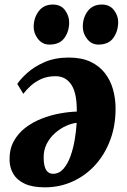

<svg xmlns="http://www.w3.org/2000/svg" viewBox="-20 -807 557 844"><path d="M56 -438Q69.5 -459 99.5 -486.2Q129.5 -513.5 175.5 -533.8Q221.5 -554 282.5 -554Q338.5 -554 377.8 -535.5Q417 -517 441.2 -485.5Q465.5 -454 476.5 -414.8Q487.5 -375.5 488 -335Q489 -258.5 465.5 -194.2Q442 -130 399.8 -83Q357.5 -36 300.5 -9.8Q243.5 16.5 177 16.5Q123 16.5 89 0.8Q55 -15 39 -41.8Q23 -68.5 22 -102Q21 -150 40 -185.2Q59 -220.5 91.2 -245.2Q123.5 -270 163 -285.5Q202.5 -301 242.8 -308.2Q283 -315.5 317.5 -316.5Q318 -353.5 312.8 -382.5Q307.5 -411.5 295.8 -431.2Q284 -451 266 -461.5Q248 -472 224.5 -472Q188.5 -472 161.5 -459.8Q134.5 -447.5 115 -429.8Q95.5 -412 82.5 -394.5ZM212.5 -43Q239.5 -43 258.5 -64.5Q277.5 -86 289.8 -120.2Q302 -154.5 308.5 -193.2Q315 -232 317 -267Q296 -265 270.8 -253.8Q245.5 -242.5 222.5 -222.5Q199.5 -202.5 185 -174Q170.5 -145.5 172 -108.5Q173 -74.5 183.5 -58.8Q194 -43 212.5 -43ZM197 -611Q166.5 -611 147 -635.8Q127.5 -660.5 128 -691Q129 -730.5 151 -758.8Q173 -787 212 -787Q247.5 -787 265.8 -762.2Q284 -737.5 284 -708.5Q284 -669 263 -640Q242 -611 197 -611ZM412.5 -611Q382.5 -611 363 -635.8Q343.5 -660.5 344 -691Q344.5 -730.5 366.2 -758.8Q388 -787 427.5 -787Q462.5 -787 481.2 -762.2Q500 -737.5 499.5 -708.5Q499 -669 478 -640Q457 -611 412.5 -611Z"/></svg>

Font: Merriweather 48pt Black
Style: Italic
Weight: 900
Italic angle: -7.8°
Version: Version 2.101